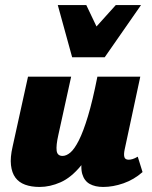

<svg xmlns="http://www.w3.org/2000/svg" viewBox="-20 -731 604 761"><path d="M137 10Q104 10 79.5 1Q55 -8 41 -27Q27 -46 23.5 -76.5Q20 -107 30 -150L91 -427H262L211 -195Q202 -155 204.5 -134Q207 -113 228 -113Q243 -113 259 -126.5Q275 -140 292.5 -174.5Q310 -209 328.5 -270Q347 -331 366 -427H434Q408 -293 374 -207.5Q340 -122 301 -74.5Q262 -27 220 -8.5Q178 10 137 10ZM389 10Q357 10 335.5 -2Q314 -14 306 -41.5Q298 -69 308 -117L371 -427H536L474 -138Q470 -119 473 -108.5Q476 -98 490 -98Q497 -98 505.5 -100.5Q514 -103 526 -110L545 -49Q511 -19 469.5 -4.5Q428 10 389 10ZM266 -504 321 -580 439 -711H539L395 -504ZM266 -504 209 -711H322L384 -581L395 -504Z"/></svg>

Font: Ysabeau Black
Style: Italic
Weight: 900
Italic angle: -12°
Version: Version 2.000;gftools[0.9.27.dev2+g8671c4b]